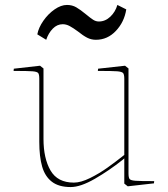

<svg xmlns="http://www.w3.org/2000/svg" viewBox="-20 -747 679 777"><path d="M139 -173V-428Q139 -446 134.5 -451.5Q130 -457 111.5 -458.5Q93 -460 35 -460L36 -469L142 -481L156 -470V-185Q156 -106 184.5 -57Q213 -8 279 -8Q307 -8 344.5 -26.5Q382 -45 415.5 -69Q449 -93 483 -120V-428Q483 -446 478 -451.5Q473 -457 454 -458.5Q435 -460 376 -460L377 -469L486 -481L500 -470V-46Q500 -28 504.5 -22.5Q509 -17 527.5 -15.5Q546 -14 604 -14L603 -5L497 7L483 -4Q483 -39 483 -55.5Q483 -72 483 -106L476 -100Q422 -57 364 -23.5Q306 10 266 10Q218 10 190 -11.5Q162 -33 150.5 -73Q139 -113 139 -173ZM295 -620Q276 -634 262 -641.5Q248 -649 234 -649Q211 -649 193.5 -631Q176 -613 167 -586L131 -608Q136 -635 155.5 -663Q175 -691 201 -709Q227 -727 251 -727Q272 -727 288.5 -717.5Q305 -708 328 -689Q346 -674 357 -667Q368 -660 380 -660Q406 -660 426.5 -679.5Q447 -699 455 -727L491 -709Q483 -658 449 -622Q415 -586 368 -586Q349 -586 332.5 -594.5Q316 -603 295 -620Z"/></svg>

Font: TMT Limkin
Style: Regular
Weight: 400
Designer: Gabriel Drozdov
Version: Version 1.000;Glyphs 3.1.2 (3151)